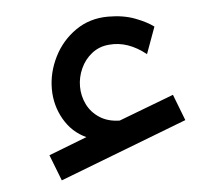

<svg xmlns="http://www.w3.org/2000/svg" viewBox="-38 -439 562 487"><g transform="rotate(-5 242.5 -195.5)"><path d="M100.6 6.9 426 -118.1 400.3 -184.7 260.1 -131.4Q230.2 -131.9 209.3 -145.5Q188.4 -159 177.8 -180.6Q167.3 -202.2 167.3 -226.1Q167.3 -249.5 177.2 -271.6Q187 -293.7 205.9 -308.6Q224.7 -323.5 250 -325.4Q297.8 -330 343.8 -293.2L368.6 -361.2Q351.6 -374.1 322.2 -385.3Q292.7 -396.6 253.7 -396.6Q206.8 -396.6 171 -371.8Q135.1 -347 115.3 -307.4Q95.6 -267.9 95.6 -226.1Q95.6 -184.3 116 -148.7Q136.5 -113.1 172.3 -97L74.9 -59.3Z"/></g></svg>

Font: Arad
Style: Regular
Weight: 400
Designer: Mohammad Darvishi
Version: Version 1.010;September 21, 2024;FontCreator 15.0.0.2992 64-